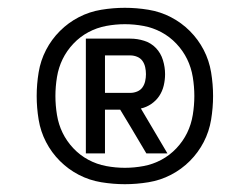

<svg xmlns="http://www.w3.org/2000/svg" viewBox="-20 -907 640 492"><path d="M200 -514V-808H314Q332 -808 349.5 -802.5Q367 -797 379.5 -784Q392 -771 397.5 -753Q403 -735 403 -717Q403 -702 399.5 -687.5Q396 -673 388 -661Q380 -649 367.5 -640.5Q355 -632 341 -629L409 -514H355L314 -583L288 -626H249V-514ZM249 -669H314Q323 -669 331.5 -672.5Q340 -676 345 -683Q350 -690 352 -699Q354 -708 354 -717Q354 -726 352 -735Q350 -744 345 -751Q340 -758 331.5 -761.5Q323 -765 314 -765H249ZM300 -435Q270 -435 239.5 -440Q209 -445 182 -459Q155 -473 133.5 -494.5Q112 -516 98 -543Q84 -570 79 -600.5Q74 -631 74 -661Q74 -691 79 -721.5Q84 -752 98 -779Q112 -806 133.5 -827.5Q155 -849 182 -863Q209 -877 239.5 -882Q270 -887 300 -887Q330 -887 360.5 -882Q391 -877 418 -863Q445 -849 466.5 -827.5Q488 -806 502 -779Q516 -752 521 -721.5Q526 -691 526 -661Q526 -631 521 -600.5Q516 -570 502 -543Q488 -516 466.5 -494.5Q445 -473 418 -459Q391 -445 360.5 -440Q330 -435 300 -435ZM300 -477Q324 -477 348 -481.5Q372 -486 393.5 -497.5Q415 -509 432 -527Q449 -545 459.5 -566.5Q470 -588 474 -612.5Q478 -637 478 -661Q478 -685 474 -709.5Q470 -734 459.5 -755.5Q449 -777 432 -795Q415 -813 393.5 -824.5Q372 -836 348 -840.5Q324 -845 300 -845Q276 -845 252 -840.5Q228 -836 206.5 -824.5Q185 -813 168 -795Q151 -777 140.5 -755.5Q130 -734 126 -709.5Q122 -685 122 -661Q122 -637 126 -612.5Q130 -588 140.5 -566.5Q151 -545 168 -527Q185 -509 206.5 -497.5Q228 -486 252 -481.5Q276 -477 300 -477Z"/></svg>

Font: Iosevka Fixed Medium Extended
Style: Regular
Weight: 500
Width: 7
Monospace: yes
Designer: Belleve Invis
Foundry: Belleve Invis
Version: Version 24.1.1; ttfautohint (v1.8.4)